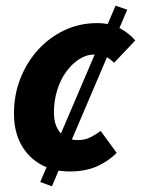

<svg xmlns="http://www.w3.org/2000/svg" viewBox="-20 -589 494 673"><path d="M162 64 121 49 385 -569 426 -555ZM223 12Q168 12 124 -12Q80 -36 54.5 -81.5Q29 -127 29 -192Q29 -257 51.5 -314Q74 -371 113.5 -414.5Q153 -458 206 -483Q259 -508 320 -508Q368 -508 402 -489Q436 -470 454 -447L380 -369Q366 -383 350.5 -390.5Q335 -398 312 -398Q283 -398 257.5 -381.5Q232 -365 212 -337.5Q192 -310 180.5 -273Q169 -236 169 -195Q169 -150 191 -124Q213 -98 253 -98Q278 -98 297.5 -108Q317 -118 333 -130L389 -53Q360 -24 320 -6Q280 12 223 12Z"/></svg>

Font: Source Sans 3 ExtraLight
Style: Bold Italic
Weight: 700
Italic angle: -11°
Version: Version 3.052;hotconv 1.1.0;makeotfexe 2.6.0